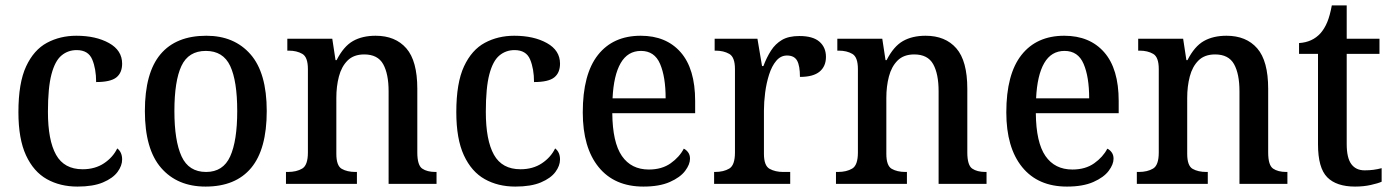

<svg xmlns="http://www.w3.org/2000/svg" viewBox="-20 -679 5143 709"><path d="M266 10Q202 10 153 -17.5Q104 -45 76 -105.5Q48 -166 48 -265Q48 -373 76.5 -434Q105 -495 153.5 -521Q202 -547 262 -547Q334 -547 382.5 -520Q431 -493 431 -444Q431 -410 409.5 -393Q388 -376 335 -376Q335 -425 320.5 -459.5Q306 -494 263 -494Q231 -494 207 -474Q183 -454 170 -404.5Q157 -355 157 -266Q157 -161 187 -107.5Q217 -54 285 -54Q331 -54 364 -76Q397 -98 413 -131Q431 -117 431 -90Q431 -67 414 -44Q397 -21 360.5 -5.5Q324 10 266 10Z M739 10Q635 10 575 -59Q515 -128 515 -269Q515 -410 572.5 -478.5Q630 -547 742 -547Q845 -547 905 -478.5Q965 -410 965 -269Q965 -128 907.5 -59Q850 10 739 10ZM741 -44Q804 -44 830 -101.5Q856 -159 856 -269Q856 -380 830 -435.5Q804 -491 740 -491Q676 -491 650 -435.5Q624 -380 624 -269Q624 -159 650.5 -101.5Q677 -44 741 -44Z M1036 0V-44H1043Q1075 -44 1096 -56.5Q1117 -69 1117 -116V-424Q1117 -468 1096.5 -480Q1076 -492 1046 -492H1041V-536H1207L1219 -457H1223Q1249 -508 1283.5 -527.5Q1318 -547 1367 -547Q1440 -547 1480.5 -500.5Q1521 -454 1521 -351V-116Q1521 -69 1539 -56.5Q1557 -44 1588 -44H1592V0H1415V-342Q1415 -406 1395 -442Q1375 -478 1325 -478Q1286 -478 1263.5 -455.5Q1241 -433 1231.5 -396.5Q1222 -360 1222 -318V-111Q1222 -67 1242 -55.5Q1262 -44 1293 -44H1298V0Z M1883 10Q1819 10 1770 -17.5Q1721 -45 1693 -105.5Q1665 -166 1665 -265Q1665 -373 1693.5 -434Q1722 -495 1770.5 -521Q1819 -547 1879 -547Q1951 -547 1999.5 -520Q2048 -493 2048 -444Q2048 -410 2026.5 -393Q2005 -376 1952 -376Q1952 -425 1937.5 -459.5Q1923 -494 1880 -494Q1848 -494 1824 -474Q1800 -454 1787 -404.5Q1774 -355 1774 -266Q1774 -161 1804 -107.5Q1834 -54 1902 -54Q1948 -54 1981 -76Q2014 -98 2030 -131Q2048 -117 2048 -90Q2048 -67 2031 -44Q2014 -21 1977.5 -5.5Q1941 10 1883 10Z M2356 10Q2249 10 2190.5 -62Q2132 -134 2132 -264Q2132 -405 2188 -476Q2244 -547 2346 -547Q2440 -547 2493.5 -486Q2547 -425 2547 -306V-261H2241Q2242 -153 2276.5 -103Q2311 -53 2376 -53Q2424 -53 2456.5 -76Q2489 -99 2505 -130Q2514 -126 2521 -116.5Q2528 -107 2528 -93Q2528 -72 2510 -48Q2492 -24 2453.5 -7Q2415 10 2356 10ZM2438 -316Q2438 -395 2417.5 -443Q2397 -491 2347 -491Q2298 -491 2272 -446Q2246 -401 2242 -316Z M2617 0V-44H2620Q2652 -44 2673 -56.5Q2694 -69 2694 -116V-424Q2694 -468 2673 -480Q2652 -492 2622 -492H2619V-536H2777L2794 -435H2799Q2811 -467 2827 -492Q2843 -517 2867.5 -531.5Q2892 -546 2932 -546Q2982 -546 3006 -525Q3030 -504 3030 -469Q3030 -434 3006.5 -414.5Q2983 -395 2934 -395Q2934 -436 2923.5 -455Q2913 -474 2886 -474Q2863 -474 2846.5 -454.5Q2830 -435 2820 -403.5Q2810 -372 2805.5 -337Q2801 -302 2801 -271V-111Q2801 -67 2822 -55.5Q2843 -44 2872 -44H2898V0Z M3067 0V-44H3074Q3106 -44 3127 -56.5Q3148 -69 3148 -116V-424Q3148 -468 3127.5 -480Q3107 -492 3077 -492H3072V-536H3238L3250 -457H3254Q3280 -508 3314.5 -527.5Q3349 -547 3398 -547Q3471 -547 3511.5 -500.5Q3552 -454 3552 -351V-116Q3552 -69 3570 -56.5Q3588 -44 3619 -44H3623V0H3446V-342Q3446 -406 3426 -442Q3406 -478 3356 -478Q3317 -478 3294.5 -455.5Q3272 -433 3262.5 -396.5Q3253 -360 3253 -318V-111Q3253 -67 3273 -55.5Q3293 -44 3324 -44H3329V0Z M3920 10Q3813 10 3754.5 -62Q3696 -134 3696 -264Q3696 -405 3752 -476Q3808 -547 3910 -547Q4004 -547 4057.5 -486Q4111 -425 4111 -306V-261H3805Q3806 -153 3840.5 -103Q3875 -53 3940 -53Q3988 -53 4020.5 -76Q4053 -99 4069 -130Q4078 -126 4085 -116.5Q4092 -107 4092 -93Q4092 -72 4074 -48Q4056 -24 4017.5 -7Q3979 10 3920 10ZM4002 -316Q4002 -395 3981.5 -443Q3961 -491 3911 -491Q3862 -491 3836 -446Q3810 -401 3806 -316Z M4178 0V-44H4185Q4217 -44 4238 -56.5Q4259 -69 4259 -116V-424Q4259 -468 4238.5 -480Q4218 -492 4188 -492H4183V-536H4349L4361 -457H4365Q4391 -508 4425.5 -527.5Q4460 -547 4509 -547Q4582 -547 4622.5 -500.5Q4663 -454 4663 -351V-116Q4663 -69 4681 -56.5Q4699 -44 4730 -44H4734V0H4557V-342Q4557 -406 4537 -442Q4517 -478 4467 -478Q4428 -478 4405.5 -455.5Q4383 -433 4373.5 -396.5Q4364 -360 4364 -318V-111Q4364 -67 4384 -55.5Q4404 -44 4435 -44H4440V0Z M4984 10Q4915 10 4881 -24.5Q4847 -59 4847 -146V-480H4777V-520Q4826 -523 4856 -556Q4871 -573 4881 -597Q4891 -621 4898 -659H4953V-536H5074V-480H4953V-147Q4953 -96 4970 -73Q4987 -50 5019 -50Q5037 -50 5052 -52Q5067 -54 5082 -58V-8Q5069 -2 5042 4Q5015 10 4984 10Z"/></svg>

Font: Noto Serif Georgian SemiCondensed Medium
Style: Regular
Weight: 500
Width: 4
Designer: Monotype Design Team, Akaki Razmadze
Foundry: Google LLC
Version: Version 2.003; ttfautohint (v1.8.4.7-5d5b)